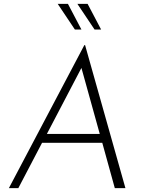

<svg xmlns="http://www.w3.org/2000/svg" viewBox="-20 -975 746 995"><path d="M510 -235H198L75 0H26L417 -741H421L630 0H575ZM497 -281 402 -623 223 -281ZM402 -822H368L279 -955H332ZM504 -822H470L381 -955H434Z"/></svg>

Font: Josefin Sans Light
Style: Italic
Weight: 300
Italic angle: -7°
Designer: Santiago Orozco
Foundry: Typemade
Version: Version 2.000